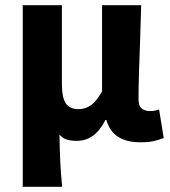

<svg xmlns="http://www.w3.org/2000/svg" viewBox="-20 -531 650 733"><path d="M66.9 182.1V-511.2H216.3V-211.9Q216.3 -157.2 231.7 -135.7Q247.1 -114.3 280.3 -114.3Q306.2 -114.3 327.4 -129.4Q348.6 -144.5 369.6 -182.1V-511.2H519Q517.6 -451.2 515.1 -384Q512.7 -316.9 510.7 -255.9Q508.8 -194.8 508.8 -151.4Q508.8 -126.5 521 -116.7Q533.2 -106.9 554.2 -106.9Q561 -106.9 570.1 -108.4Q579.1 -109.9 587.4 -113.3L605 -3.9Q588.4 2.4 568.6 7.3Q548.8 12.2 516.1 12.2Q409.7 12.2 386.2 -72.8H382.3Q342.8 6.8 272.9 6.8Q253.4 6.8 236.8 2.4Q220.2 -2 207 -17.1Q208 40.5 210 84.5Q211.9 128.4 217.3 182.1Z"/></svg>

Font: Akatab Black
Style: Regular
Weight: 900
Designer: SIL Global
Foundry: SIL Global
Version: Version 4.000